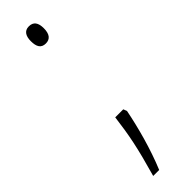

<svg xmlns="http://www.w3.org/2000/svg" viewBox="-236 -531 658 658"><g transform="rotate(-45 93.5 -202.0)"><path d="M68 -493C68 -467 76 -451 99 -451C120 -451 131 -465 131 -493C131 -520 121 -534 99 -534C76 -534 68 -516 68 -493ZM132 -91 127 -104H88C78 -26 69 21 38 130H67C97 58 119 -25 132 -91Z"/></g></svg>

Font: Noto Sans Myanmar ExtraCondensed ExtraLight
Style: Regular
Weight: 200
Width: 2
Designer: Monotype Design Team
Foundry: Monotype Imaging Inc.
Version: Version 2.107